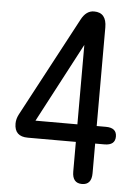

<svg xmlns="http://www.w3.org/2000/svg" viewBox="-54 -806 608 851"><g transform="rotate(5 250.0 -380.5)"><path d="M385.7 -258.8H426.8Q474.6 -258.8 474.6 -219.7Q474.6 -180.7 426.8 -180.7H385.7V-48.8Q385.7 2.9 342.8 2.9Q299.8 2.9 299.8 -48.8V-180.7H85.9Q26.4 -180.7 26.4 -238.3Q26.4 -258.8 37.1 -279.3L273.4 -722.7Q294.9 -763.7 330.1 -763.7Q385.7 -763.7 385.7 -697.3ZM113.3 -258.8H299.8V-612.3Z"/></g></svg>

Font: MotoyaLMaru
Style: W3 mono
Weight: 400
Version: Version 1.01